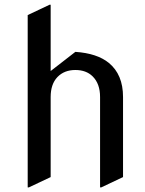

<svg xmlns="http://www.w3.org/2000/svg" viewBox="-20 -777 616 816"><path d="M97.7 19.5V-712.9L190.4 -756.8H195.3V-475.1L300.3 -556.6Q392.6 -550.3 442.4 -509.8Q502.9 -460.4 502.9 -364.7V-24.4L410.2 19.5H405.3V-364.7Q405.3 -421.4 373.5 -452.6Q346.2 -479.5 300.3 -479.5Q252.9 -479.5 224.1 -449.5Q195.3 -419.4 195.3 -364.7V-24.4L102.5 19.5Z"/></svg>

Font: Nova Cut
Style: Book
Weight: 400
Version: Version 2.000